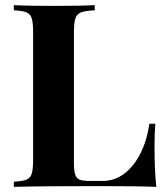

<svg xmlns="http://www.w3.org/2000/svg" viewBox="-20 -728 651 748"><path d="M349 -688Q313 -686 296.5 -680Q280 -674 274 -657Q268 -640 268 -602V-94Q268 -62 273 -47.5Q278 -33 290.5 -28Q303 -23 331 -23H380Q448 -23 497.5 -84Q547 -145 562 -246H585Q582 -212 582 -158Q582 -62 589 0Q521 -3 360 -3Q142 -3 34 0V-20Q67 -22 82.5 -28Q98 -34 103.5 -51Q109 -68 109 -106V-602Q109 -640 103.5 -657Q98 -674 82.5 -680Q67 -686 34 -688V-708Q85 -705 192 -705Q294 -705 349 -708Z"/></svg>

Font: Playfair Display SC
Style: Bold
Weight: 700
Designer: Claus Eggers Sørensen
Foundry: Claus Eggers Sørensen
Version: Version 1.200; ttfautohint (v1.6)